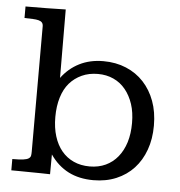

<svg xmlns="http://www.w3.org/2000/svg" viewBox="-49 -679 690 737"><g transform="rotate(5 296.5 -311.0)"><path d="M337.4 10.3Q282.2 10.3 241 -10.7Q199.7 -31.7 170.4 -74.2L169.9 2Q154.3 1.5 133.1 1.2Q111.8 1 90.3 0.7Q68.8 0.5 50 0.2Q31.2 0 20.5 0V-43.5Q47.4 -43.5 62 -45.4Q76.7 -47.4 83.3 -51.8Q89.8 -56.2 91.1 -62.5Q92.3 -68.8 92.3 -77.6V-560.5Q92.3 -570.3 87.9 -575.4Q83.5 -580.6 74.5 -583Q65.4 -585.4 51.8 -585.9Q38.1 -586.4 20 -586.9V-631.3Q62.5 -631.3 101.1 -631.8Q139.6 -632.3 174.8 -633.3L175.8 -369.6Q203.6 -407.2 244.1 -427.7Q284.7 -448.2 336.4 -448.2Q384.8 -448.2 424.3 -431.6Q463.9 -415 491.9 -384.8Q520 -354.5 535.4 -312.7Q550.8 -271 550.8 -218.3Q550.8 -167 535.6 -125Q520.5 -83 492.7 -53Q464.8 -22.9 425.3 -6.3Q385.7 10.3 337.4 10.3ZM319.8 -397.5Q285.2 -397.5 257.6 -384.8Q230 -372.1 210.7 -349.9Q191.4 -327.6 181.2 -294.2Q170.9 -260.7 170.9 -218.8Q170.9 -177.2 181.2 -144.5Q191.4 -111.8 210.4 -88.9Q229.5 -65.9 256.8 -53.5Q284.2 -41 318.8 -41Q352.5 -41 379.9 -53.7Q407.2 -66.4 426.5 -90.1Q445.8 -113.8 456.1 -146.7Q466.3 -179.7 466.3 -221.2Q466.3 -262.2 455.8 -293.9Q445.3 -325.7 426.3 -349.1Q407.2 -372.6 380.1 -385Q353 -397.5 319.8 -397.5Z"/></g></svg>

Font: Kameron
Style: Regular
Weight: 400
Version: Version 1.000